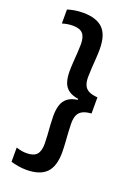

<svg xmlns="http://www.w3.org/2000/svg" viewBox="-153 -736 644 921"><g transform="rotate(20 169.5 -276.0)"><path d="M26.5 -665V-593.5Q37.5 -597 51.2 -599.5Q65 -602 80.5 -602Q116 -602 131.2 -585.2Q146.5 -568.5 146.5 -530.5Q146.5 -513.5 144.8 -488Q143 -462.5 141.2 -436.2Q139.5 -410 139.5 -390.5Q139.5 -360 146.8 -337Q154 -314 172.5 -299.8Q191 -285.5 223.5 -280.5V-271L227.5 -276Q193 -272 173.8 -257.2Q154.5 -242.5 147 -218.8Q139.5 -195 139.5 -164Q139.5 -144.5 141.2 -118Q143 -91.5 144.8 -66Q146.5 -40.5 146.5 -23Q146.5 15 131 32Q115.5 49 79.5 49Q64 49 50.8 46.2Q37.5 43.5 26.5 40V112.5Q43.5 117.5 63.8 121Q84 124.5 105.5 124.5Q174 124.5 206.8 91.8Q239.5 59 239.5 -13Q239.5 -33.5 237.8 -60.8Q236 -88 234.2 -114.5Q232.5 -141 232.5 -159Q232.5 -183.5 239.2 -200Q246 -216.5 262.5 -225.5Q279 -234.5 308 -236.5V-319Q279 -321 262.5 -329.8Q246 -338.5 239.2 -355Q232.5 -371.5 232.5 -395.5Q232.5 -414 234.2 -440.2Q236 -466.5 237.8 -493.5Q239.5 -520.5 239.5 -540Q239.5 -612 206.8 -644.5Q174 -677 105.5 -677Q84 -677 63.8 -673.8Q43.5 -670.5 26.5 -665Z"/></g></svg>

Font: Anek Kannada Medium
Style: Regular
Weight: 500
Designer: Vaishnavi Murthy, Maithili Shingre (Kannada) & Yesha Goshar (Latin)
Foundry: Ek Type
Version: Version 1.003